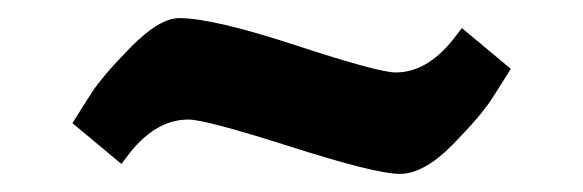

<svg xmlns="http://www.w3.org/2000/svg" viewBox="-20 -352 644 212"><path d="M188 -220Q153 -220 124 -184L114 -171L60 -216Q68 -229 80.5 -248.5Q93 -268 124.5 -300Q156 -332 178 -332Q215 -332 306.5 -302Q398 -272 417 -272Q451 -272 480 -308L490 -321L544 -276Q536 -263 523.5 -243.5Q511 -224 479.5 -192Q448 -160 421.5 -160Q395 -160 301 -190Q207 -220 188 -220Z"/></svg>

Font: Andada SC
Style: Bold
Weight: 700
Designer: Carolina Giovagnoli
Foundry: Carolina Giovagnoli
Version: Version 1.003